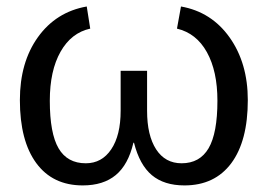

<svg xmlns="http://www.w3.org/2000/svg" viewBox="-20 -559 821 589"><path d="M431.2 -341.8V-219.2Q431.2 -143.6 459 -100.8Q486.8 -58.1 537.1 -58.1Q592.8 -58.1 619.9 -104.2Q647 -150.4 647 -250Q647 -340.8 614.7 -398.9Q582.5 -457 522.9 -471.2L535.2 -539.1Q628.9 -522.5 684.6 -443.8Q740.2 -365.2 740.2 -252Q740.2 -126.5 689.5 -58.3Q638.7 9.8 545.9 9.8Q483.4 9.8 445.8 -21.7Q408.2 -53.2 391.1 -121.1H389.2Q373.5 -53.7 335.2 -22Q296.9 9.8 233.9 9.8Q141.6 9.8 91.3 -58.6Q41 -127 41 -252Q41 -367.7 96.2 -444.8Q151.9 -522.5 246.1 -539.1L256.8 -471.2Q198.7 -458.5 165.8 -400.4Q132.8 -342.3 132.8 -250Q132.8 -149.9 159.7 -104Q186.5 -58.1 243.2 -58.1Q292.5 -58.1 321.3 -101.1Q350.1 -144 350.1 -219.2V-341.8Z"/></svg>

Font: Libra Sans Modern
Style: Regular
Weight: 400
Foundry: Stefan Peev, Context Ltd
Version: Version 1.000